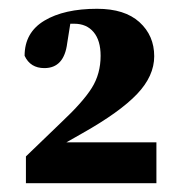

<svg xmlns="http://www.w3.org/2000/svg" viewBox="-20 -823 414 437"><path d="M131 -499H336V-406H39V-467L120 -545Q169 -591 189 -623Q209 -655 209 -696Q209 -731 193 -750Q177 -769 149 -769H140L133 -725Q126 -668 81 -668Q49 -668 36 -696Q36 -749 81 -776Q126 -803 201 -803Q264 -803 297.5 -772.5Q331 -742 331 -695Q331 -650 292 -609Q253 -568 168 -520Z"/></svg>

Font: TypoPRO Source Serif Pro
Style: Regular
Weight: 900
Designer: Frank Grießhammer
Foundry: Adobe Systems Incorporated
Version: Version 1.017;PS 1.0;hotconv 1.0.79;makeotf.lib2.5.61930